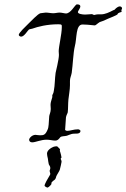

<svg xmlns="http://www.w3.org/2000/svg" viewBox="-20 -621 573 870"><path d="M531 -568C531 -570 530 -572 530 -574C530 -577 533 -580 533 -583C533 -588 529 -592 522 -592C517 -592 507 -586 501 -579C498 -575 499 -577 494 -575C475 -565 456 -556 438 -556H424C416 -556 409 -553 406 -553C405 -553 399 -557 396 -557C388 -557 377 -555 366 -555C353 -555 333 -558 333 -566C333 -572 344 -583 344 -592C344 -596 341 -601 332 -601C330 -601 327 -601 327 -601C317 -595 300 -560 279 -560C272 -560 260 -564 250 -564C241 -564 231 -561 221 -561C211 -561 198 -564 187 -564C187 -564 169 -562 163 -561C150 -557 122 -526 108 -513C95 -500 65 -472 65 -463C65 -459 71 -455 76 -455C90 -455 106 -484 111 -487C116 -490 121 -489 126 -491C151 -500 193 -511 244 -511C262 -511 260 -508 260 -496C260 -468 246 -409 246 -389C246 -383 247 -377 247 -372C247 -352 232 -292 232 -291C228 -263 229 -235 224 -210C223 -199 217 -190 217 -190C217 -188 217 -186 217 -184V-181C213 -166 209 -157 209 -146C209 -141 210 -134 210 -127C210 -112 203 -100 203 -94C200 -62 202 -46 195 -32C185 -9 177 -8 161 -8C152 -8 145 -10 141 -10C125 -10 112 5 112 12C112 20 118 24 126 24C141 24 165 12 191 12C206 12 218 16 229 16C242 17 249 6 253 1C259 -5 272 -3 283 -6C291 -9 298 -12 305 -14C321 -18 343 -10 345 -28C342 -33 338 -35 333 -35C314 -35 298 -28 285 -28C281 -28 278 -29 275 -32C275 -35 279 -89 279 -90C281 -100 286 -107 287 -112C289 -128 288 -148 290 -170C292 -190 297 -214 297 -235C297 -242 297 -248 297 -254C297 -268 302 -275 305 -291C310 -326 312 -383 319 -411C329 -447 322 -510 354 -510C360 -510 369 -509 377 -509C383 -509 401 -506 408 -506C414 -505 420 -514 432 -521C439 -524 449 -526 458 -531C467 -536 512 -552 513 -557C513 -563 531 -567 531 -567ZM259 112C259 105 255 101 255 98C255 96 258 93 259 93V94C256 75 251 62 251 63C251 61 252 58 252 56C252 53 240 44 240 43H241C239 42 237 42 235 42C227 42 218 46 218 46H219C210 49 193 61 193 75C193 81 195 90 197 98C198 105 199 116 201 123C202 127 208 132 208 140C208 146 205 151 205 152C205 159 208 163 208 168C208 170 203 177 201 181C197 187 182 213 182 220C182 224 193 229 195 229C203 227 213 214 213 213C213 211 213 209 213 208C213 208 213 208 213 207C225 191 230 199 235 178C236 174 250 153 251 148C254 135 258 121 259 112Z"/></svg>

Font: Jim Nightshade
Style: Regular
Weight: 400
Designer: Astigmatic (AOETI)
Foundry: Astigmatic (AOETI)
Version: Version 1.000